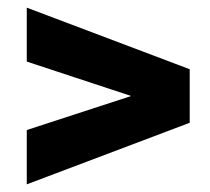

<svg xmlns="http://www.w3.org/2000/svg" viewBox="-20 -553 548 502"><path d="M50 -533 476 -372V-232L50 -71V-213L323 -302L50 -392Z"/></svg>

Font: Exo 2 ExtraBold
Style: Regular
Weight: 800
Designer: Natanael Gama
Foundry: Natanael Gama
Version: Version 2.010